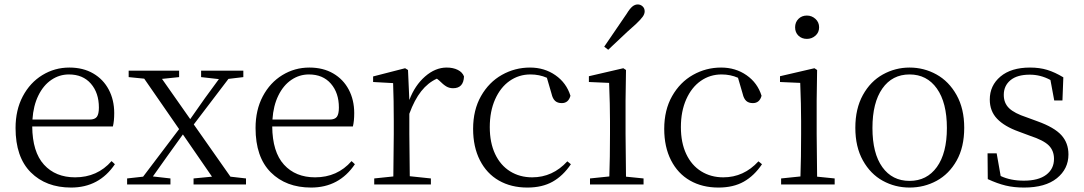

<svg xmlns="http://www.w3.org/2000/svg" viewBox="-20 -830 4877 864"><path d="M50 -254Q50 -335 82.5 -396.5Q115 -458 170.5 -492Q226 -526 292 -526Q354 -526 399.5 -499.5Q445 -473 469.5 -426.5Q494 -380 494 -321Q494 -285 488 -261H125Q126 -146 178 -89Q230 -32 318 -32Q418 -32 482 -105L497 -91Q426 14 300 14Q187 14 118.5 -54.5Q50 -123 50 -254ZM425 -346Q425 -412 389 -453.5Q353 -495 290 -495Q247 -495 211 -470.5Q175 -446 152.5 -400Q130 -354 126 -292H383Q407 -292 416 -304.5Q425 -317 425 -346Z M1075 -512V-483L1008 -475L852 -270L1017 -35L1087 -27V0H851V-27L934 -35L803 -225L734 -129L668 -36L747 -27V0H552V-27L624 -35L786 -249L629 -476L559 -483V-512H786V-483L709 -475L836 -294L902 -388L965 -474L885 -483V-512Z M1130 -254Q1130 -335 1162.5 -396.5Q1195 -458 1250.5 -492Q1306 -526 1372 -526Q1434 -526 1479.5 -499.5Q1525 -473 1549.5 -426.5Q1574 -380 1574 -321Q1574 -285 1568 -261H1205Q1206 -146 1258 -89Q1310 -32 1398 -32Q1498 -32 1562 -105L1577 -91Q1506 14 1380 14Q1267 14 1198.5 -54.5Q1130 -123 1130 -254ZM1505 -346Q1505 -412 1469 -453.5Q1433 -495 1370 -495Q1327 -495 1291 -470.5Q1255 -446 1232.5 -400Q1210 -354 1206 -292H1463Q1487 -292 1496 -304.5Q1505 -317 1505 -346Z M1824 -37 1919 -27V0H1664V-27L1750 -36L1752 -227V-285Q1752 -381 1749 -456L1659 -461V-486L1803 -523L1816 -515L1822 -380Q1847 -446 1893 -486Q1939 -526 1990 -526Q2019 -526 2040 -515.5Q2061 -505 2068 -486Q2066 -433 2019 -433Q2002 -433 1988.5 -441Q1975 -449 1956 -468L1946 -476Q1906 -458 1875.5 -419.5Q1845 -381 1822 -318V-227Z M2109 -250Q2109 -335 2144.5 -397.5Q2180 -460 2238.5 -493Q2297 -526 2365 -526Q2430 -526 2479.5 -491.5Q2529 -457 2547 -399Q2538 -366 2508 -366Q2489 -366 2478 -376Q2467 -386 2462 -408L2441 -480Q2407 -495 2367 -495Q2315 -495 2273.5 -466Q2232 -437 2208 -383Q2184 -329 2184 -258Q2184 -188 2208 -137Q2232 -86 2275.5 -59Q2319 -32 2375 -32Q2467 -32 2533 -104L2549 -91Q2514 -39 2467 -12.5Q2420 14 2353 14Q2280 14 2225 -17.5Q2170 -49 2139.5 -109Q2109 -169 2109 -250Z M2800 -768Q2814 -791 2825.5 -800.5Q2837 -810 2850 -810Q2862 -810 2871.5 -801.5Q2881 -793 2881 -779Q2881 -767 2872 -754.5Q2863 -742 2842 -722Q2817 -701 2737 -625L2717 -606L2699 -620ZM2635 -27 2722 -36Q2725 -119 2725 -227V-285Q2725 -357 2721 -457L2630 -461V-487L2785 -523L2797 -515L2795 -378V-227L2797 -35L2876 -27V0H2635Z M2969 -250Q2969 -335 3004.5 -397.5Q3040 -460 3098.5 -493Q3157 -526 3225 -526Q3290 -526 3339.5 -491.5Q3389 -457 3407 -399Q3398 -366 3368 -366Q3349 -366 3338 -376Q3327 -386 3322 -408L3301 -480Q3267 -495 3227 -495Q3175 -495 3133.5 -466Q3092 -437 3068 -383Q3044 -329 3044 -258Q3044 -188 3068 -137Q3092 -86 3135.5 -59Q3179 -32 3235 -32Q3327 -32 3393 -104L3409 -91Q3374 -39 3327 -12.5Q3280 14 3213 14Q3140 14 3085 -17.5Q3030 -49 2999.5 -109Q2969 -169 2969 -250Z M3558 -707Q3558 -730 3573 -745Q3588 -760 3611 -760Q3633 -760 3649.5 -745Q3666 -730 3666 -707Q3666 -684 3649.5 -669.5Q3633 -655 3611 -655Q3588 -655 3573 -669.5Q3558 -684 3558 -707ZM3495 -27 3582 -36Q3585 -119 3585 -227V-285Q3585 -357 3581 -457L3490 -461V-487L3645 -523L3657 -515L3655 -378V-227L3657 -35L3736 -27V0H3495Z M3829 -255Q3829 -341 3863 -402.5Q3897 -464 3953 -495Q4009 -526 4073 -526Q4138 -526 4194 -495Q4250 -464 4284.5 -402.5Q4319 -341 4319 -255Q4319 -168 4285 -107.5Q4251 -47 4195 -16.5Q4139 14 4073 14Q4008 14 3952.5 -16.5Q3897 -47 3863 -108Q3829 -169 3829 -255ZM4241 -254Q4241 -368 4196 -431.5Q4151 -495 4073 -495Q3995 -495 3950.5 -431.5Q3906 -368 3906 -254Q3906 -140 3950.5 -78Q3995 -16 4073 -16Q4151 -16 4196 -78.5Q4241 -141 4241 -254Z M4425 -24 4424 -140H4465L4483 -38Q4527 -17 4587 -17Q4653 -17 4688 -43.5Q4723 -70 4723 -115Q4723 -152 4699.5 -175.5Q4676 -199 4615 -219L4564 -238Q4500 -261 4467 -295.5Q4434 -330 4434 -382Q4434 -445 4482 -485.5Q4530 -526 4615 -526Q4658 -526 4692.5 -515.5Q4727 -505 4765 -482L4761 -378H4724L4707 -470Q4663 -494 4614 -494Q4557 -494 4527 -469Q4497 -444 4497 -403Q4497 -366 4521 -343Q4545 -320 4600 -302L4649 -284Q4724 -257 4756 -222Q4788 -187 4788 -135Q4788 -70 4736 -28Q4684 14 4588 14Q4543 14 4505.5 5Q4468 -4 4425 -24Z"/></svg>

Font: GL-CurulMinamoto Light
Style: Regular
Weight: 300
Designer: Eunice (kana); Ryoko NISHIZUKA 西塚涼子 (ideographs); Frank Grießhammer (Latin, Greek & Cyrillic); Wenlong ZHANG
Foundry: Gutenberg Labo; Adobe
Version: Version 1.002